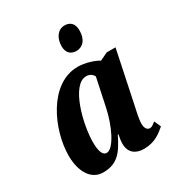

<svg xmlns="http://www.w3.org/2000/svg" viewBox="-184 -892 950 1023"><g transform="rotate(-30 291.0 -381.0)"><path d="M353 -622C385 -622 421 -644 421 -711C421 -753 397 -772 365 -772C324 -772 296 -735 296 -683C296 -641 320 -622 353 -622ZM153 10C242 10 278 -40 320 -126H324C320 -105 317 -89 317 -71C317 -17 352 10 404 10C473 10 511 -24 541 -49L523 -90C507 -78 499 -70 486 -70C470 -70 458 -84 458 -114C458 -142 472 -201 477 -224L542 -535H488L440 -512C415 -528 361 -546 315 -546C139 -546 37 -317 37 -159C37 -63 78 10 153 10ZM221 -71C201 -71 185 -92 185 -156C185 -267 239 -480 329 -480C348 -480 365 -471 374 -453L339 -288C318 -182 264 -71 221 -71Z"/></g></svg>

Font: Noto Serif Condensed Extra
Style: Italic
Weight: 800
Width: 3
Italic angle: -12°
Designer: Monotype Design Team
Foundry: Monotype Imaging Inc.
Version: Version 1.901